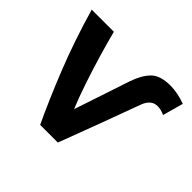

<svg xmlns="http://www.w3.org/2000/svg" viewBox="-130 -693 853 853"><g transform="rotate(45 297.0 -266.5)"><path d="M212 0Q163 -103 109 -238.5Q55 -374 12 -524H151Q165 -469 185 -401.5Q205 -334 227 -269Q249 -204 269 -156Q291 -221 312.5 -286Q334 -351 356 -417Q375 -473 404.5 -503Q434 -533 498 -533Q520 -533 545.5 -528Q571 -523 594 -514L567 -417Q554 -423 543.5 -425.5Q533 -428 522 -428Q483 -428 465 -381Q430 -285 394.5 -190Q359 -95 323 0Z"/></g></svg>

Font: Ubuntu Sans
Style: Bold
Weight: 700
Designer: Dalton Maag Ltd
Foundry: Dalton Maag Ltd
Version: Version 1.006; ttfautohint (v1.8.4.7-5d5b)